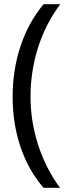

<svg xmlns="http://www.w3.org/2000/svg" viewBox="-20 -734 336 912"><path d="M40 -273.9Q40 -403.3 77.9 -516.1Q115.7 -628.9 187 -713.9H266.1Q195.8 -619.6 160.4 -506.8Q125 -394 125 -274.9Q125 -157.7 161.1 -45.9Q197.3 65.9 265.1 158.2H187Q115.2 75.2 77.6 -35.6Q40 -146.5 40 -273.9Z"/></svg>

Font: f07686384
Style: Regular
Weight: 400
Foundry: Ascender Corporation
Version: Version 1.10